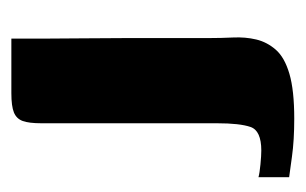

<svg xmlns="http://www.w3.org/2000/svg" viewBox="-120 -319 538 338"><g transform="rotate(-90 149.0 -150.0)"><path d="M6 36Q13 38 28.5 39.5Q44 41 53 41Q88 41 94.5 22Q101 3 101 -37Q101 -115 101 -192Q101 -269 101 -346Q101 -368 105 -379Q109 -390 120 -394.5Q131 -399 154 -399Q178 -399 202 -399Q226 -399 250 -399Q250 -379 250 -346.5Q250 -314 250.5 -274.5Q251 -235 251 -193Q251 -151 251 -114Q251 -77 251 -50Q251 -30 252 -8.5Q253 13 248.5 32Q244 51 230.5 66.5Q217 82 188 90.5Q159 99 109 99Q71 99 42.5 95Q14 91 6 90Q6 77 6 63.5Q6 50 6 36Z"/></g></svg>

Font: Genos Thin
Style: Bold
Weight: 700
Version: Version 1.010